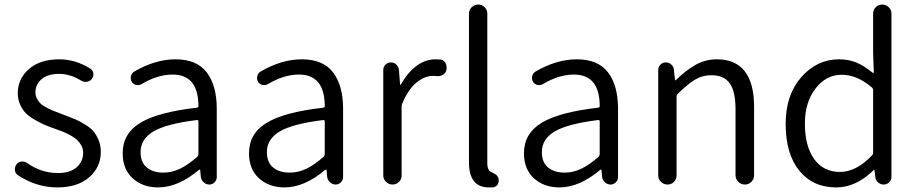

<svg xmlns="http://www.w3.org/2000/svg" viewBox="-20 -816 4055 849"><path d="M233.4 12.7Q141.6 12.7 59.6 -41Q47.9 -48.8 45.9 -62.5Q45.9 -65.4 45.9 -68.4Q45.9 -79.1 52.7 -88.9Q60.5 -99.6 74.7 -101.6Q88.9 -103.5 100.6 -94.7Q163.1 -50.8 236.3 -50.8Q290 -50.8 318.8 -76.2Q347.7 -101.6 347.7 -140.6Q347.7 -158.2 339.8 -172.4Q332 -186.5 321.3 -196.8Q310.5 -207 292 -217.3Q273.4 -227.5 258.8 -233.4Q244.1 -239.3 221.7 -247.1Q193.4 -256.8 174.8 -265.1Q156.2 -273.4 131.8 -287.6Q107.4 -301.8 93.3 -316.4Q79.1 -331.1 68.8 -354Q58.6 -377 58.6 -403.3Q58.6 -467.8 107.9 -510.7Q157.2 -553.7 242.2 -553.7Q313.5 -553.7 378.9 -512.7Q390.6 -505.9 392.6 -492.2Q394.5 -478.5 386.7 -467.8Q378.9 -457 365.2 -454.6Q351.6 -452.1 339.8 -459Q291 -489.3 242.2 -489.3Q190.4 -489.3 163.6 -465.8Q136.7 -442.4 136.7 -407.2Q136.7 -391.6 144.5 -377.9Q152.3 -364.3 161.6 -356Q170.9 -347.7 190.4 -337.9Q210 -328.1 222.2 -323.7Q234.4 -319.3 258.8 -309.6Q261.7 -308.6 266.6 -306.6Q297.9 -294.9 314 -288.1Q330.1 -281.2 355 -266.1Q379.9 -251 392.6 -236.3Q405.3 -221.7 415.5 -197.8Q425.8 -173.8 425.8 -144.5Q425.8 -77.1 374.5 -32.2Q323.2 12.7 233.4 12.7Z M679.7 12.7Q611.3 12.7 566.9 -27.3Q522.5 -67.4 522.5 -138.7Q522.5 -225.6 600.6 -272.9Q678.7 -320.3 850.6 -339.8Q858.4 -340.8 857.4 -348.6Q856.4 -486.3 743.2 -486.3Q676.8 -486.3 606.4 -444.3Q594.7 -437.5 582 -440.4Q569.3 -443.4 562.5 -454.1Q555.7 -466.8 559.1 -480Q562.5 -493.2 574.2 -500Q667 -553.7 755.9 -553.7Q850.6 -553.7 894.5 -495.6Q938.5 -437.5 938.5 -335V-33.2Q938.5 -19.5 928.7 -9.8Q918.9 0 905.3 0Q891.6 0 880.9 -9.8Q870.1 -19.5 868.2 -33.2L865.2 -64.5Q865.2 -66.4 863.8 -66.4Q862.3 -66.4 860.4 -65.4Q767.6 12.7 679.7 12.7ZM702.1 -52.7Q740.2 -52.7 775.9 -69.8Q811.5 -86.9 852.5 -123Q857.4 -127.9 857.4 -135.7V-278.3Q857.4 -285.2 852.5 -285.2Q851.6 -285.2 850.6 -285.2Q715.8 -268.6 658.7 -234.9Q601.6 -201.2 601.6 -143.6Q601.6 -97.7 629.4 -75.2Q657.2 -52.7 702.1 -52.7Z M1238.3 12.7Q1169.9 12.7 1125.5 -27.3Q1081.1 -67.4 1081.1 -138.7Q1081.1 -225.6 1159.2 -272.9Q1237.3 -320.3 1409.2 -339.8Q1417 -340.8 1416 -348.6Q1415 -486.3 1301.8 -486.3Q1235.4 -486.3 1165 -444.3Q1153.3 -437.5 1140.6 -440.4Q1127.9 -443.4 1121.1 -454.1Q1114.3 -466.8 1117.7 -480Q1121.1 -493.2 1132.8 -500Q1225.6 -553.7 1314.5 -553.7Q1409.2 -553.7 1453.1 -495.6Q1497.1 -437.5 1497.1 -335V-33.2Q1497.1 -19.5 1487.3 -9.8Q1477.5 0 1463.9 0Q1450.2 0 1439.5 -9.8Q1428.7 -19.5 1426.8 -33.2L1423.8 -64.5Q1423.8 -66.4 1422.4 -66.4Q1420.9 -66.4 1418.9 -65.4Q1326.2 12.7 1238.3 12.7ZM1260.7 -52.7Q1298.8 -52.7 1334.5 -69.8Q1370.1 -86.9 1411.1 -123Q1416 -127.9 1416 -135.7V-278.3Q1416 -285.2 1411.1 -285.2Q1410.2 -285.2 1409.2 -285.2Q1274.4 -268.6 1217.3 -234.9Q1160.2 -201.2 1160.2 -143.6Q1160.2 -97.7 1188 -75.2Q1215.8 -52.7 1260.7 -52.7Z M1674.8 -40V-506.8Q1674.8 -520.5 1684.6 -530.3Q1694.3 -540 1708 -540Q1721.7 -540 1731.9 -530.8Q1742.2 -521.5 1744.1 -506.8L1749 -442.4Q1749 -441.4 1750.5 -441.4Q1752 -441.4 1752.9 -442.4Q1781.2 -494.1 1820.8 -523.9Q1860.4 -553.7 1905.3 -553.7Q1918 -553.7 1927.7 -552.7Q1942.4 -550.8 1950.2 -537.1Q1955.1 -527.3 1955.1 -516.6Q1955.1 -511.7 1954.1 -506.8Q1951.2 -493.2 1938.5 -485.4Q1925.8 -477.5 1911.1 -479.5Q1903.3 -480.5 1895.5 -480.5Q1857.4 -480.5 1821.3 -450.7Q1785.2 -420.9 1758.8 -358.4Q1755.9 -352.5 1755.9 -344.7V-40Q1755.9 -23.4 1744.1 -11.7Q1732.4 0 1715.8 0Q1699.2 0 1687 -11.7Q1674.8 -23.4 1674.8 -40Z M2141.6 12.7Q2053.7 12.7 2053.7 -98.6V-755.9Q2053.7 -772.5 2065.9 -784.2Q2078.1 -795.9 2094.7 -795.9Q2111.3 -795.9 2123 -784.2Q2134.8 -772.5 2134.8 -755.9V-92.8Q2134.8 -66.4 2148.4 -57.6Q2150.4 -56.6 2159.2 -51.8Q2168 -46.9 2171.4 -44.9Q2174.8 -43 2179.2 -37.6Q2183.6 -32.2 2184.6 -26.4V-25.4Q2185.5 -21.5 2185.5 -18.6Q2185.5 -8.8 2180.7 0Q2172.9 10.7 2159.2 12.7Q2151.4 12.7 2141.6 12.7Z M2454.1 12.7Q2385.7 12.7 2341.3 -27.3Q2296.9 -67.4 2296.9 -138.7Q2296.9 -225.6 2375 -272.9Q2453.1 -320.3 2625 -339.8Q2632.8 -340.8 2631.8 -348.6Q2630.9 -486.3 2517.6 -486.3Q2451.2 -486.3 2380.9 -444.3Q2369.1 -437.5 2356.4 -440.4Q2343.8 -443.4 2336.9 -454.1Q2330.1 -466.8 2333.5 -480Q2336.9 -493.2 2348.6 -500Q2441.4 -553.7 2530.3 -553.7Q2625 -553.7 2668.9 -495.6Q2712.9 -437.5 2712.9 -335V-33.2Q2712.9 -19.5 2703.1 -9.8Q2693.4 0 2679.7 0Q2666 0 2655.3 -9.8Q2644.5 -19.5 2642.6 -33.2L2639.6 -64.5Q2639.6 -66.4 2638.2 -66.4Q2636.7 -66.4 2634.8 -65.4Q2542 12.7 2454.1 12.7ZM2476.6 -52.7Q2514.6 -52.7 2550.3 -69.8Q2585.9 -86.9 2627 -123Q2631.8 -127.9 2631.8 -135.7V-278.3Q2631.8 -285.2 2627 -285.2Q2626 -285.2 2625 -285.2Q2490.2 -268.6 2433.1 -234.9Q2376 -201.2 2376 -143.6Q2376 -97.7 2403.8 -75.2Q2431.6 -52.7 2476.6 -52.7Z M2890.6 -40V-506.8Q2890.6 -520.5 2900.4 -530.3Q2910.2 -540 2923.8 -540Q2937.5 -540 2948.2 -530.8Q2959 -521.5 2960 -506.8L2964.8 -462.9Q2964.8 -460.9 2966.3 -460.9Q2967.8 -460.9 2968.8 -461.9Q3013.7 -505.9 3056.6 -529.8Q3099.6 -553.7 3149.4 -553.7Q3314.5 -553.7 3314.5 -342.8V-41Q3314.5 -24.4 3302.7 -12.2Q3291 0 3273.9 0Q3256.8 0 3244.6 -12.2Q3232.4 -24.4 3232.4 -41V-333Q3232.4 -411.1 3207 -447.3Q3181.6 -483.4 3126 -483.4Q3085.9 -483.4 3052.7 -463.4Q3019.5 -443.4 2976.6 -400.4Q2971.7 -395.5 2971.7 -387.7V-40Q2971.7 -23.4 2960 -11.7Q2948.2 0 2931.6 0Q2915 0 2902.8 -11.7Q2890.6 -23.4 2890.6 -40Z M3677.7 12.7Q3574.2 12.7 3514.2 -61.5Q3454.1 -135.7 3454.1 -268.6Q3454.1 -396.5 3523.4 -475.1Q3592.8 -553.7 3689.5 -553.7Q3732.4 -553.7 3766.6 -539.6Q3800.8 -525.4 3838.9 -494.1Q3840.8 -493.2 3842.3 -494.1Q3843.8 -495.1 3843.8 -497.1L3840.8 -584V-755.9Q3840.8 -772.5 3852.5 -784.2Q3864.3 -795.9 3880.9 -795.9Q3897.5 -795.9 3909.7 -784.2Q3921.9 -772.5 3921.9 -755.9V-33.2Q3921.9 -19.5 3911.6 -9.8Q3901.4 0 3887.7 0Q3874 0 3862.8 -9.3Q3851.6 -18.6 3850.6 -33.2L3846.7 -64.5Q3846.7 -65.4 3845.7 -65.4Q3844.7 -65.4 3843.8 -64.5Q3765.6 12.7 3677.7 12.7ZM3694.3 -55.7Q3765.6 -55.7 3835 -127.9Q3840.8 -132.8 3840.8 -140.6V-418Q3840.8 -424.8 3835 -429.7Q3769.5 -485.4 3702.1 -485.4Q3632.8 -485.4 3585.9 -424.3Q3539.1 -363.3 3539.1 -269.5Q3539.1 -169.9 3580.1 -112.8Q3621.1 -55.7 3694.3 -55.7Z"/></svg>

Font: Gen Jyuu Gothic P Normal
Style: Regular
Weight: 300
Designer: [Source Han Sans]
Ryoko NISHIZUKA  (kana & ideographs); Paul D. Hunt (Latin, Greek & Cyrillic); Wenlong ZHANG  (bopomofo
Version: Version 1.002.20150607